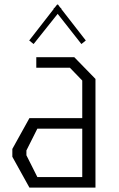

<svg xmlns="http://www.w3.org/2000/svg" viewBox="-20 -853 540 873"><path d="M350.1 -652.8 242.2 -790 132.8 -652.8 112.8 -668.9 224.1 -812 223.1 -813 230 -819.8 240.2 -833 242.2 -831.1 243.2 -833 252.9 -819.8 259.8 -813 258.8 -812 370.1 -668.9ZM414.1 -494.1V0H113.8L36.1 -140.1V-175.8L113.8 -315.9H354V-486.8L297.9 -544.9H145V-592.8H317.9ZM354 -47.9V-268.1H149.9L100.1 -168.9V-147L149.9 -47.9Z"/></svg>

Font: Steps Mono
Style: Regular
Weight: 400
Width: 3
Version: Version 1.000;PS 001.000;hotconv 1.0.70;makeotf.lib2.5.58329